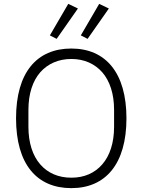

<svg xmlns="http://www.w3.org/2000/svg" viewBox="-20 -961 737 993"><path d="M349 12C170 12 63 -112 63 -349C63 -586 170 -710 349 -710C526 -710 634 -585 634 -349C634 -113 526 12 349 12ZM349 -42C416 -42 470 -66 509 -111C548 -156 570 -222 570 -305V-393C570 -476 548 -542 509 -587C470 -631 416 -656 349 -656C282 -656 227 -631 188 -587C149 -542 127 -476 127 -393V-305C127 -222 149 -156 188 -111C227 -66 282 -42 349 -42ZM273 -760 238 -778 333 -941 383 -917ZM433 -760 398 -778 493 -941 543 -917Z"/></svg>

Font: Plexus Sans Light
Style: Regular
Weight: 300
Version: Version 2.001;PS 002.001;hotconv 1.0.70;makeotf.lib2.5.58329